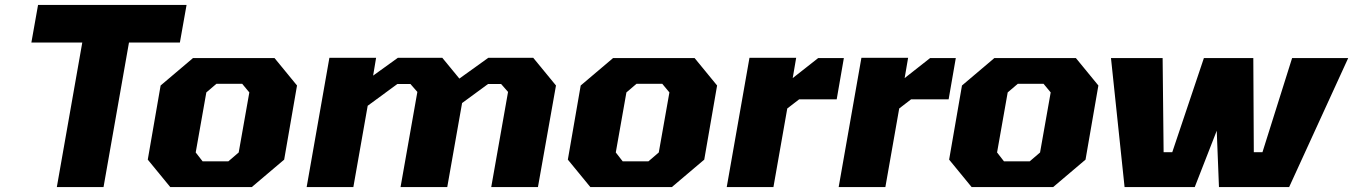

<svg xmlns="http://www.w3.org/2000/svg" viewBox="-20 -757 5476 777"><path d="M210 0 313 -585H107L134 -737H735L708 -585H502L399 0Z M669 0 578 -111 630 -411 761 -522H1091L1182 -411L1130 -111L999 0ZM800 -104H904L946 -140L989 -383L960 -418H856L815 -383L772 -140Z M1221 0 1313 -523H1502L1490 -451L1590 -523H1770L1839 -439L1956 -523H2138L2230 -411L2157 0H1968L2036 -385L2008 -417H1955L1850 -340L1790 0H1601L1669 -385L1641 -417H1588L1468 -329L1410 0Z M2369 0 2278 -111 2330 -411 2461 -522H2791L2882 -411L2830 -111L2699 0ZM2500 -104H2604L2646 -140L2689 -383L2660 -418H2556L2515 -383L2472 -140Z M2921 0 3013 -523H3202L3188 -441L3291 -522H3395L3366 -355H3214L3166 -318L3110 0Z M3374 0 3466 -523H3655L3641 -441L3744 -522H3848L3819 -355H3667L3619 -318L3563 0Z M3912 0 3821 -111 3873 -411 4004 -522H4334L4425 -411L4373 -111L4242 0ZM4043 -104H4147L4189 -140L4232 -383L4203 -418H4099L4058 -383L4015 -140Z M4531 0 4476 -522H4685L4689 -141H4724L4852 -522H5052L5054 -141H5089L5209 -522H5436L5197 0H4913L4904 -228L4815 0Z"/></svg>

Font: Tomorrow
Style: Bold Italic
Weight: 700
Italic angle: -10°
Designer: Tony de Marco, Monica Rizzolli
Foundry: Just in Type
Version: Version 2.002